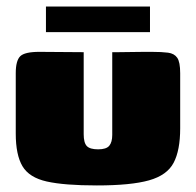

<svg xmlns="http://www.w3.org/2000/svg" viewBox="-20 -558 597 585"><path d="M235 -399V-149Q235 -123 244.5 -113Q254 -103 279 -103Q304 -103 313 -114Q322 -125 322 -147V-399Q323 -399 340 -399Q357 -399 379 -399.5Q401 -400 419.5 -400Q438 -400 442 -400Q473 -400 492 -397.5Q511 -395 520 -382Q529 -369 529 -335V-167Q529 -100 509 -62Q489 -24 434 -8.5Q379 7 275 7Q176 7 122.5 -5Q69 -17 48.5 -51.5Q28 -86 28 -151V-335Q28 -373 41.5 -386.5Q55 -400 100 -400Q134 -400 167.5 -399.5Q201 -399 235 -399ZM120 -460V-538H437V-460Z"/></svg>

Font: Genos Thin Black
Style: Regular
Weight: 900
Version: Version 1.010